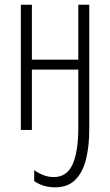

<svg xmlns="http://www.w3.org/2000/svg" viewBox="-20 -551 467 814"><path d="M358.4 -530.8V-2.4Q358.4 69.8 344.5 125Q330.6 180.2 298.8 211.7Q267.1 243.2 213.9 243.2Q162.6 243.2 125 216.8V170.4Q145 184.6 165.5 192.1Q186 199.7 208 199.7Q263.2 199.7 287.6 146.2Q312 92.8 312 -10.3V-255.9H115.2V0H68.4V-530.8H115.2V-297.9H312V-530.8Z"/></svg>

Font: Open Sans Condensed Light
Style: Regular
Weight: 300
Width: 3
Designer: Monotype Design Team
Foundry: Monotype Imaging Inc.
Version: Version 3.003; ttfautohint (v1.8.4)